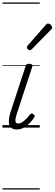

<svg xmlns="http://www.w3.org/2000/svg" viewBox="-20 -1030 441 1550"><path d="M116 15Q91 15 76 5.5Q61 -4 55 -22.5Q49 -41 52 -66Q55 -91 64 -122L186 -494Q190 -506 196 -510.5Q202 -515 217 -515Q231 -515 237.5 -509Q244 -503 241 -493L114 -106Q106 -81 104.5 -64.5Q103 -48 108.5 -40.5Q114 -33 126 -33Q143 -33 160 -44Q177 -55 193 -71.5Q209 -88 220 -104Q226 -112 233.5 -113.5Q241 -115 249 -108Q259 -101 260 -95Q261 -89 256 -82Q244 -63 223.5 -40.5Q203 -18 175.5 -1.5Q148 15 116 15ZM220 -625Q214 -625 205.5 -632Q197 -639 197 -646Q197 -650 198.5 -654Q200 -658 204 -663L348 -827Q354 -835 358.5 -837.5Q363 -840 368 -840Q375 -840 383 -835Q391 -830 396 -822.5Q401 -815 401 -808Q401 -803 399.5 -799.5Q398 -796 393 -792L238 -634Q228 -625 220 -625ZM0 490H301V500H0ZM0 -20H301V0H0ZM0 -505H301V-500H0ZM0 -1010H301V-1000H0Z"/></svg>

Font: Playwrite AU TAS Guides
Style: Regular
Weight: 400
Designer: Veronika Burian, José Scaglione
Foundry: TypeTogether
Version: Version 1.003